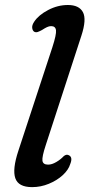

<svg xmlns="http://www.w3.org/2000/svg" viewBox="-20 -738 358 768"><path d="M305.5 -595 163 -157.5Q147.5 -110.5 149.8 -95Q152 -79.5 172.5 -79.5Q187.5 -79.5 205 -89.8Q222.5 -100 234.5 -113Q245.5 -122.5 255.5 -117Q272 -109 261 -82Q254 -58.5 230.8 -37.2Q207.5 -16 175.2 -2.8Q143 10.5 108.5 10.5Q53.5 10.5 41.2 -25.2Q29 -61 53.5 -135L189.5 -549Q206 -600 204 -616.8Q202 -633.5 184.5 -633.5Q176.5 -633.5 168 -629.5Q159.5 -625.5 148 -618Q139 -613 131.2 -610.2Q123.5 -607.5 117 -611Q110 -615.5 108.8 -626.5Q107.5 -637.5 117 -651.5Q134.5 -678 172.8 -698Q211 -718 251.5 -718Q296.5 -718 311.8 -689.2Q327 -660.5 305.5 -595Z"/></svg>

Font: Fraunces 9pt S100
Style: Italic
Weight: 400
Italic angle: -16°
Version: Version 1.000; ttfautohint (v1.8.3)